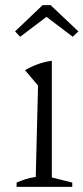

<svg xmlns="http://www.w3.org/2000/svg" viewBox="-20 -732 327 752"><path d="M45 0V-17Q61 -24 79.5 -30Q98 -36 120 -39L129 -397L78 -457Q102 -471 128 -480.5Q154 -490 183 -494V-37L263 -17V0ZM178 -712 287 -609 265 -588 162 -666 59 -588 39 -609 147 -712Z"/></svg>

Font: Piazzolla Thin ExtraLight
Style: Regular
Weight: 250
Version: Version 2.005